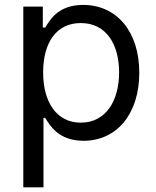

<svg xmlns="http://www.w3.org/2000/svg" viewBox="-20 -573 649 797"><path d="M76.7 204.5H160.5V-83.8H167.6C186.1 -54 221.6 11.4 326.7 11.4C463.1 11.4 558.2 -98 558.2 -271.3C558.2 -443.2 463.1 -552.6 325.3 -552.6C218.8 -552.6 186.1 -487.2 167.6 -458.8H157.7V-545.5H76.7ZM159.1 -272.7C159.1 -394.9 213.1 -477.3 315.3 -477.3C421.9 -477.3 474.4 -387.8 474.4 -272.7C474.4 -156.2 420.5 -63.9 315.3 -63.9C214.5 -63.9 159.1 -149.1 159.1 -272.7Z"/></svg>

Font: Margiela Sans
Style: Regular
Weight: 400
Designer: Stefan Endress, Andreas Faust
Version: Version 1.100;FEAKit 1.0